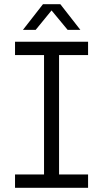

<svg xmlns="http://www.w3.org/2000/svg" viewBox="-20 -900 494 920"><path d="M52 0V-64H191V-636H52V-700H402V-636H263V-64H402V0ZM90 -757 186 -880H269L365 -757H304L227 -850L151 -757Z"/></svg>

Font: MuseoModerno Light
Style: Regular
Weight: 300
Designer: Pablo Cosgaya, Héctor Gatti, Marcela Romero, and the Authors of The MuseoModerno Project.
Foundry: Omnibus-Type Team
Version: Version 1.001